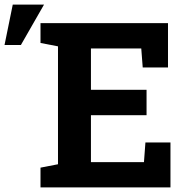

<svg xmlns="http://www.w3.org/2000/svg" viewBox="-23 -811 807 831"><path d="M152.3 0V-85.4L228 -100.1V-610.4L152.3 -625V-710.9H704.1V-519H594.7L588.4 -601.1H370.6V-422.4H611.3V-312.5H370.6V-109.4H600.1L606.4 -194.3H714.8V0ZM-3.4 -616.2 32.2 -791H167.5L67.4 -616.2Z"/></svg>

Font: Roboto Slab LO
Style: Bold
Weight: 700
Designer: Google
Version: Version 2.000